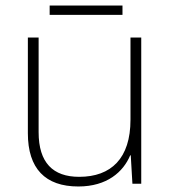

<svg xmlns="http://www.w3.org/2000/svg" viewBox="-20 -666 622 696"><path d="M424 -646H160V-612H424ZM492 -530H453V-232C453 -92 383 -25 267 -25C172 -25 120 -76 120 -187V-530H81V-183C81 -55 144 10 264 10C368 10 427 -43 452 -103H454L460 0H492Z"/></svg>

Font: Noto Sans Georgian ExtraLight
Style: Regular
Weight: 200
Designer: Monotype Design Team, Akaki Razmadze
Foundry: Google LLC
Version: Version 2.005